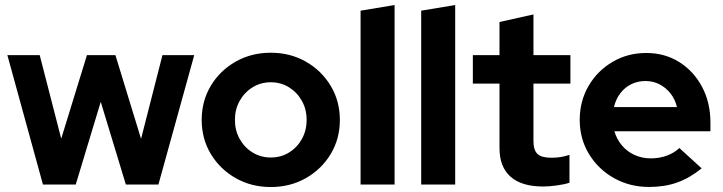

<svg xmlns="http://www.w3.org/2000/svg" viewBox="-20 -743 2910 773"><path d="M152.9 0 9.7 -521H139.9L226.5 -184.7L330 -521H444.7L547.9 -184L634 -521H762L617.8 0H486.7L385.6 -333L284.9 0Z M1070.2 10Q992 10 928.8 -25.9Q865.7 -61.8 828.8 -123Q792 -184.2 792 -260Q792 -336.2 828.7 -397.5Q865.4 -458.8 928.7 -494.8Q992 -530.7 1070.1 -530.7Q1148.5 -530.7 1211.5 -494.8Q1274.5 -458.8 1311.4 -397.5Q1348.3 -336.2 1348.3 -260Q1348.3 -184.2 1311.5 -123Q1274.6 -61.8 1211.6 -25.9Q1148.6 10 1070.2 10ZM1070.2 -108.9Q1111.1 -108.9 1143.8 -129.1Q1176.5 -149.3 1195.5 -183.6Q1214.5 -217.9 1214.5 -260.4Q1214.5 -302.9 1195.3 -337.1Q1176.1 -371.3 1143.4 -391.6Q1110.6 -411.8 1070.2 -411.8Q1029.9 -411.8 997.1 -391.6Q964.2 -371.3 945 -337.1Q925.8 -302.9 925.8 -260.4Q925.8 -217.9 944.9 -183.6Q964.1 -149.3 996.9 -129.1Q1029.8 -108.9 1070.2 -108.9Z M1431.7 0V-700L1568.6 -722.7V0Z M1675.7 0V-700L1812.6 -722.7V0Z M2166.8 7.9Q2080.3 7.9 2035.7 -31.4Q1991 -70.6 1991 -146.8V-406.5H1883.7V-521H1991V-654.5L2127.7 -684.9V-521H2276.5V-406.5H2127.7V-175.1Q2127.7 -138.6 2143.9 -123.3Q2160.1 -107.9 2199.7 -107.9Q2219.9 -107.9 2236.4 -110.6Q2252.9 -113.2 2272.7 -119.5V-7.3Q2251.5 -0.3 2220.5 3.8Q2189.5 7.9 2166.8 7.9Z M2593.4 9.7Q2515 9.7 2451.5 -26.2Q2388 -62.1 2351 -123.3Q2314 -184.4 2314 -260.3Q2314 -335.9 2349.5 -396.9Q2385 -457.9 2446 -493.8Q2507 -529.7 2581.7 -529.7Q2656.6 -529.7 2714.7 -493.1Q2772.9 -456.5 2806.5 -393.3Q2840.2 -330.2 2840.2 -249.6V-214.4H2453.5Q2463.1 -182.6 2483.6 -157.9Q2504.1 -133.2 2534.3 -119.3Q2564.6 -105.4 2600 -105.4Q2634.7 -105.4 2664.6 -116.3Q2694.4 -127.2 2715.1 -147.1L2804.8 -65.2Q2757 -26.3 2706.5 -8.3Q2656 9.7 2593.4 9.7ZM2451.9 -312H2705.4Q2698 -343.4 2679.5 -366.8Q2661 -390.1 2635.3 -403.5Q2609.6 -416.8 2579 -416.8Q2547.5 -416.8 2521.5 -404Q2495.5 -391.1 2477.6 -367.8Q2459.6 -344.4 2451.9 -312Z"/></svg>

Font: Red Hat Display
Style: Regular
Weight: 300
Designer: Pentagram, MCKL
Foundry: Pentagram, MCKL
Version: Version 1.023